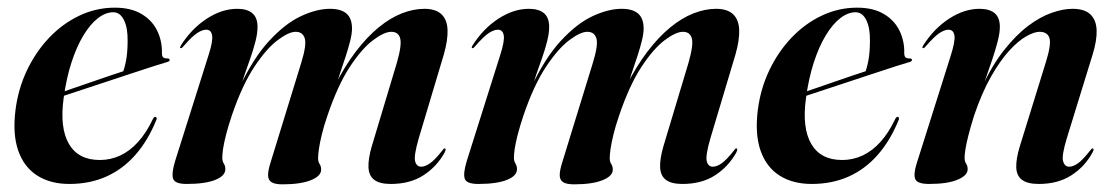

<svg xmlns="http://www.w3.org/2000/svg" viewBox="-20 -471 2908 501"><path d="M83.5 -210.5Q83.5 -210.5 101.5 -216.8Q119.5 -223 148.2 -232.8Q177 -242.5 208.5 -253.5Q240 -264.5 267.5 -273.8Q295 -283 310.5 -288L299 -278Q305 -292 309 -313.5Q313 -335 313 -364.5Q313.5 -398 303.5 -418.5Q293.5 -439 275.5 -439Q255.5 -439 235.5 -423.5Q215.5 -408 197.8 -378.8Q180 -349.5 166.5 -308Q153 -266.5 146 -214.5Q135.5 -137 160 -95.2Q184.5 -53.5 240.5 -53.5Q268.5 -53.5 293.8 -65.2Q319 -77 340.5 -100.8Q362 -124.5 379 -160.5Q381 -164 382.5 -165.2Q384 -166.5 386 -166Q388 -165.5 388.8 -163Q389.5 -160.5 387.5 -157Q366 -104 333.2 -66.8Q300.5 -29.5 257.2 -10.2Q214 9 161 9Q111.5 9 77 -13Q42.5 -35 27.5 -78.2Q12.5 -121.5 20.5 -184.5Q27.5 -239.5 50.5 -287.8Q73.5 -336 108.5 -372.8Q143.5 -409.5 187.2 -430.2Q231 -451 279.5 -451Q322 -451 349.8 -434.2Q377.5 -417.5 390.5 -390.2Q403.5 -363 402.5 -331.5Q402.5 -325.5 405.2 -322Q408 -318.5 416.5 -318.5Q420 -318.5 421.2 -317.5Q422.5 -316.5 422.5 -315Q423 -313.5 421.8 -312Q420.5 -310.5 417.5 -309.5Q410 -307.5 383.2 -299Q356.5 -290.5 319 -278Q281.5 -265.5 241 -252.2Q200.5 -239 165.2 -227.2Q130 -215.5 108.2 -208.2Q86.5 -201 86.5 -201Z M686 -47 766 -307Q780.5 -354 775.2 -371Q770 -388 751.5 -388Q733.5 -388 704.5 -366.2Q675.5 -344.5 643.8 -296.8Q612 -249 585 -170Q575.5 -141.5 570 -120Q564.5 -98.5 562.2 -83.5Q560 -68.5 560 -59.5Q560 -50.5 564 -44.2Q568 -38 568 -29.5Q568 -12 541.5 -1.5Q515 9 467 9Q436.5 9 431.8 -4.5Q427 -18 437 -51L524 -326.5Q536 -363.5 533.5 -378.5Q531 -393.5 518 -393.5Q508 -393.5 494.5 -384.8Q481 -376 458.5 -350Q456.5 -347.5 454.8 -346.2Q453 -345 451 -345.5Q449.5 -345.5 450 -347.5Q450.5 -349.5 452 -352.5Q480 -396.5 519.5 -422.2Q559 -448 599 -448Q625 -448 638.5 -436.5Q652 -425 652 -401Q652 -384 646.5 -362.5Q641 -341 633.2 -319Q625.5 -297 618.2 -276.2Q611 -255.5 607.5 -239.5L604 -241Q640.5 -319 682.2 -364.2Q724 -409.5 765.2 -428.8Q806.5 -448 841 -448Q870 -448 884.2 -435.5Q898.5 -423 898.5 -396.5Q898.5 -383.5 894 -365.2Q889.5 -347 882.8 -326.2Q876 -305.5 868.5 -283.5Q861 -261.5 854.5 -240.5L851 -242.5Q878.5 -297 908 -335.8Q937.5 -374.5 968 -399.5Q998.5 -424.5 1028.8 -436.2Q1059 -448 1087.5 -448Q1116.5 -448 1131.5 -434.2Q1146.5 -420.5 1147.8 -393.8Q1149 -367 1138 -328.5L1072.5 -109.5Q1059.5 -64.5 1063.2 -50.2Q1067 -36 1079 -36Q1089.5 -36 1102.2 -45Q1115 -54 1133.5 -77.5Q1136.5 -81.5 1137.8 -82.8Q1139 -84 1141 -83.5Q1143 -83.5 1142.8 -80.8Q1142.5 -78 1140 -72.5Q1119.5 -36 1084.8 -13.5Q1050 9 999.5 9Q970.5 9 956.5 -1.8Q942.5 -12.5 941.5 -34.2Q940.5 -56 950 -89L1015.5 -307Q1029 -354 1024.2 -371Q1019.5 -388 1001 -388Q982.5 -388 953.5 -366.2Q924.5 -344.5 893 -296.8Q861.5 -249 834.5 -169.5Q825 -142 819.8 -120.2Q814.5 -98.5 812.2 -82.8Q810 -67 810 -58Q810 -49 814 -43Q818 -37 818 -28.5Q818 -11.5 791.2 -0.8Q764.5 10 717 10Q697 10 688.2 4.2Q679.5 -1.5 679.5 -14Q679.5 -26.5 686 -47Z M1447 -47 1527 -307Q1541.5 -354 1536.2 -371Q1531 -388 1512.5 -388Q1494.5 -388 1465.5 -366.2Q1436.5 -344.5 1404.8 -296.8Q1373 -249 1346 -170Q1336.5 -141.5 1331 -120Q1325.5 -98.5 1323.2 -83.5Q1321 -68.5 1321 -59.5Q1321 -50.5 1325 -44.2Q1329 -38 1329 -29.5Q1329 -12 1302.5 -1.5Q1276 9 1228 9Q1197.5 9 1192.8 -4.5Q1188 -18 1198 -51L1285 -326.5Q1297 -363.5 1294.5 -378.5Q1292 -393.5 1279 -393.5Q1269 -393.5 1255.5 -384.8Q1242 -376 1219.5 -350Q1217.5 -347.5 1215.8 -346.2Q1214 -345 1212 -345.5Q1210.5 -345.5 1211 -347.5Q1211.5 -349.5 1213 -352.5Q1241 -396.5 1280.5 -422.2Q1320 -448 1360 -448Q1386 -448 1399.5 -436.5Q1413 -425 1413 -401Q1413 -384 1407.5 -362.5Q1402 -341 1394.2 -319Q1386.5 -297 1379.2 -276.2Q1372 -255.5 1368.5 -239.5L1365 -241Q1401.5 -319 1443.2 -364.2Q1485 -409.5 1526.2 -428.8Q1567.5 -448 1602 -448Q1631 -448 1645.2 -435.5Q1659.5 -423 1659.5 -396.5Q1659.5 -383.5 1655 -365.2Q1650.5 -347 1643.8 -326.2Q1637 -305.5 1629.5 -283.5Q1622 -261.5 1615.5 -240.5L1612 -242.5Q1639.5 -297 1669 -335.8Q1698.5 -374.5 1729 -399.5Q1759.5 -424.5 1789.8 -436.2Q1820 -448 1848.5 -448Q1877.5 -448 1892.5 -434.2Q1907.5 -420.5 1908.8 -393.8Q1910 -367 1899 -328.5L1833.5 -109.5Q1820.5 -64.5 1824.2 -50.2Q1828 -36 1840 -36Q1850.5 -36 1863.2 -45Q1876 -54 1894.5 -77.5Q1897.5 -81.5 1898.8 -82.8Q1900 -84 1902 -83.5Q1904 -83.5 1903.8 -80.8Q1903.5 -78 1901 -72.5Q1880.5 -36 1845.8 -13.5Q1811 9 1760.5 9Q1731.5 9 1717.5 -1.8Q1703.5 -12.5 1702.5 -34.2Q1701.5 -56 1711 -89L1776.5 -307Q1790 -354 1785.2 -371Q1780.5 -388 1762 -388Q1743.5 -388 1714.5 -366.2Q1685.5 -344.5 1654 -296.8Q1622.5 -249 1595.5 -169.5Q1586 -142 1580.8 -120.2Q1575.5 -98.5 1573.2 -82.8Q1571 -67 1571 -58Q1571 -49 1575 -43Q1579 -37 1579 -28.5Q1579 -11.5 1552.2 -0.8Q1525.5 10 1478 10Q1458 10 1449.2 4.2Q1440.5 -1.5 1440.5 -14Q1440.5 -26.5 1447 -47Z M2020.5 -210.5Q2020.5 -210.5 2038.5 -216.8Q2056.5 -223 2085.2 -232.8Q2114 -242.5 2145.5 -253.5Q2177 -264.5 2204.5 -273.8Q2232 -283 2247.5 -288L2236 -278Q2242 -292 2246 -313.5Q2250 -335 2250 -364.5Q2250.5 -398 2240.5 -418.5Q2230.5 -439 2212.5 -439Q2192.5 -439 2172.5 -423.5Q2152.5 -408 2134.8 -378.8Q2117 -349.5 2103.5 -308Q2090 -266.5 2083 -214.5Q2072.5 -137 2097 -95.2Q2121.5 -53.5 2177.5 -53.5Q2205.5 -53.5 2230.8 -65.2Q2256 -77 2277.5 -100.8Q2299 -124.5 2316 -160.5Q2318 -164 2319.5 -165.2Q2321 -166.5 2323 -166Q2325 -165.5 2325.8 -163Q2326.5 -160.5 2324.5 -157Q2303 -104 2270.2 -66.8Q2237.5 -29.5 2194.2 -10.2Q2151 9 2098 9Q2048.5 9 2014 -13Q1979.5 -35 1964.5 -78.2Q1949.5 -121.5 1957.5 -184.5Q1964.5 -239.5 1987.5 -287.8Q2010.5 -336 2045.5 -372.8Q2080.5 -409.5 2124.2 -430.2Q2168 -451 2216.5 -451Q2259 -451 2286.8 -434.2Q2314.5 -417.5 2327.5 -390.2Q2340.5 -363 2339.5 -331.5Q2339.5 -325.5 2342.2 -322Q2345 -318.5 2353.5 -318.5Q2357 -318.5 2358.2 -317.5Q2359.5 -316.5 2359.5 -315Q2360 -313.5 2358.8 -312Q2357.5 -310.5 2354.5 -309.5Q2347 -307.5 2320.2 -299Q2293.5 -290.5 2256 -278Q2218.5 -265.5 2178 -252.2Q2137.5 -239 2102.2 -227.2Q2067 -215.5 2045.2 -208.2Q2023.5 -201 2023.5 -201Z M2388 -345.5Q2386.5 -345.5 2387 -347.5Q2387.5 -349.5 2389 -352.5Q2417 -396.5 2456.5 -422.2Q2496 -448 2536 -448Q2562 -448 2575.5 -436.5Q2589 -425 2589 -401Q2589 -384.5 2583 -361.8Q2577 -339 2569 -315.2Q2561 -291.5 2553.8 -271.2Q2546.5 -251 2544.5 -240L2541 -241Q2568 -299.5 2599.2 -339.2Q2630.5 -379 2662.2 -403Q2694 -427 2724 -437.5Q2754 -448 2778.5 -448Q2810 -448 2825.2 -433.5Q2840.5 -419 2841.5 -392.2Q2842.5 -365.5 2831 -328.5L2763.5 -109.5Q2750 -65 2754 -50.5Q2758 -36 2770 -36Q2780.5 -36 2793 -45Q2805.5 -54 2824 -77.5Q2827.5 -81.5 2828.8 -82.8Q2830 -84 2831.5 -83.5Q2833.5 -83.5 2833.5 -80.8Q2833.5 -78 2830.5 -72.5Q2810.5 -36 2775.5 -13.5Q2740.5 9 2690.5 9Q2661 9 2646.8 -1.8Q2632.5 -12.5 2631.8 -34.2Q2631 -56 2641 -89L2708.5 -307Q2723.5 -354.5 2718.5 -371.2Q2713.5 -388 2692.5 -388Q2678.5 -388 2657.8 -376.2Q2637 -364.5 2613.2 -338.5Q2589.5 -312.5 2565.8 -270.8Q2542 -229 2522 -170Q2513 -141.5 2507.5 -120Q2502 -98.5 2499.5 -83.5Q2497 -68.5 2497 -59.5Q2497 -50 2501 -44Q2505 -38 2505 -29.5Q2505 -13 2478.5 -2Q2452 9 2404.5 9Q2374 9 2368.5 -3.2Q2363 -15.5 2371.5 -43L2459.5 -321.5Q2473 -363 2470.5 -378.2Q2468 -393.5 2455 -393.5Q2445 -393.5 2431.5 -384.8Q2418 -376 2395.5 -350Q2393.5 -347.5 2391.8 -346.2Q2390 -345 2388 -345.5Z"/></svg>

Font: Fraunces 120pt SemiBold
Style: Italic
Weight: 600
Italic angle: -16°
Version: Version 1.000;[b76b70a41]